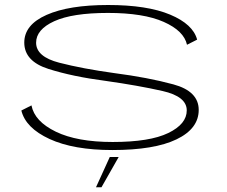

<svg xmlns="http://www.w3.org/2000/svg" viewBox="-20 -610 930 787"><path d="M440.5 5Q612.5 5 703.5 -38.8Q794.5 -82.5 794.5 -159.5Q794.5 -236 690.5 -264.2Q586.5 -292.5 447.5 -310.5Q317.5 -328.5 222.8 -353Q128 -377.5 128 -435Q128 -489 202.2 -523Q276.5 -557 422.5 -557Q568.5 -557 651.2 -520.2Q734 -483.5 746.5 -426.5L788 -447.5Q771.5 -510.5 677.5 -550Q583.5 -589.5 423 -589.5Q262.5 -589.5 171 -549Q79.5 -508.5 79.5 -435.5Q79.5 -359 178.5 -327.5Q277.5 -296 412.5 -278.5Q547 -259.5 646.2 -237Q745.5 -214.5 745.5 -157.5Q745.5 -101.5 669.8 -64.8Q594 -28 441.5 -28Q296 -28 208.8 -70.2Q121.5 -112.5 109 -178L67.5 -157Q85 -85.5 183.2 -40.2Q281.5 5 440.5 5ZM373.5 157.5H396L466.5 33.5H430Z"/></svg>

Font: Anybody ExtraExpanded ExtraLight
Style: Regular
Weight: 250
Width: 8
Version: Version 1.113;gftools[0.9.25]